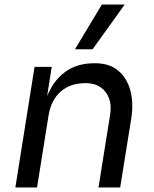

<svg xmlns="http://www.w3.org/2000/svg" viewBox="-20 -830 680 850"><path d="M144 0H48L133 -534H209L173 -305H161Q173 -378 202 -433Q231 -488 279.5 -519Q328 -550 398 -550H402Q464 -550 503 -517.5Q542 -485 557 -429.5Q572 -374 561 -305L512 0H416L468 -325Q474 -365 462.5 -395.5Q451 -426 424.5 -444Q398 -462 359 -462Q291 -462 248.5 -424.5Q206 -387 195 -319ZM390 -612H312L431 -810H532Z"/></svg>

Font: Sora Variable Italic
Style: Regular
Weight: 400
Designer: Jonathan Barnbrook, Julián Moncada
Foundry: Barnbrook Fonts
Version: Version 2.000